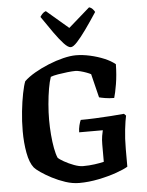

<svg xmlns="http://www.w3.org/2000/svg" viewBox="-63 -1034 831 1084"><g transform="rotate(-5 352.5 -491.5)"><path d="M342 0Q304 0 264.5 -13Q225 -26 189.5 -44.5Q154 -63 128 -81Q102 -99 93 -110Q70 -139 59.5 -196Q49 -253 49 -319Q49 -375 55 -431Q61 -487 70 -532Q79 -577 88 -599Q112 -622 149 -643.5Q186 -665 229 -682.5Q272 -700 313 -710Q354 -720 385 -720Q423 -720 465.5 -710.5Q508 -701 545 -685.5Q582 -670 606 -650Q605 -588 596.5 -537.5Q588 -487 580 -461Q552 -461 528.5 -465Q505 -469 495 -472L462 -606Q453 -611 437 -617Q421 -623 403.5 -627.5Q386 -632 375 -632Q357 -632 330 -629Q303 -626 276 -621.5Q249 -617 234 -611Q225 -586 218 -545.5Q211 -505 207 -458.5Q203 -412 203 -370Q203 -328 206.5 -285.5Q210 -243 216.5 -208.5Q223 -174 232 -153Q240 -144 265.5 -129.5Q291 -115 320.5 -104Q350 -93 371 -93Q406 -93 438 -97.5Q470 -102 490 -107V-205Q490 -232 493.5 -253Q497 -274 500 -285H366Q366 -304 371 -324Q376 -344 381 -354Q417 -354 462.5 -356Q508 -358 552 -361Q596 -364 627 -367L638 -356Q632 -330 626 -279Q620 -228 620 -168V-68Q599 -55 554 -39Q509 -23 452.5 -11.5Q396 0 342 0ZM361 -768Q346 -768 323 -792.5Q300 -817 270 -859Q240 -901 205 -953Q209 -960 217.5 -969.5Q226 -979 238 -983L362 -877L483 -983Q495 -980 503.5 -970.5Q512 -961 515 -954Q481 -902 451 -860Q421 -818 398 -793Q375 -768 361 -768Z"/></g></svg>

Font: Texturina 72pt ExtraBold
Style: Regular
Weight: 800
Designer: Guillermo Torres Carreño
Foundry: Omnibus-Type
Version: Version 1.002; ttfautohint (v1.8.3)